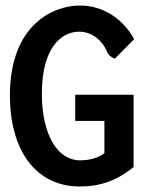

<svg xmlns="http://www.w3.org/2000/svg" viewBox="-20 -659 540 697"><path d="M467 -517C427 -590 355 -639 270 -639C178 -639 16 -574 16 -312C16 -117 107 18 270 18C343 18 405 -3 465 -53V-315H253V-220H359V-103C333 -83 300 -77 270 -77C190 -77 132 -168 132 -319C132 -484 201 -544 268 -544C312 -544 350 -513 366 -477C371 -466 373 -456 397 -446Z"/></svg>

Font: Inconsolata
Style: Bold
Weight: 700
Monospace: yes
Designer: Raph Levien, Kirill Tkachev(cyreal.org)
Foundry: Raph Levien, Kirill Tkachev(cyreal.org)
Version: Version 1.014